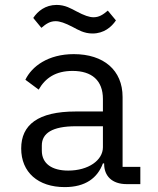

<svg xmlns="http://www.w3.org/2000/svg" viewBox="-20 -748 640 780"><path d="M495 0H550.1V-70H478V-354C478 -463.1 400.9 -528.1 279.8 -528.1C175.1 -528.1 109 -478 83.1 -424L137.1 -383.9C164.1 -431.1 206 -459.9 274.9 -459.9C353 -459.9 398.1 -421.2 398.1 -345.9V-295.1H288C133.2 -295.1 66.1 -240.1 66.1 -144.9C66.1 -47.9 134.9 12.1 242.9 12.1C327.1 12.1 376.1 -24.9 398.1 -84.2H403.1V-82C403.1 -34.1 433.9 0 495 0ZM115.1 -675.1 148.1 -634.9C168 -652 183.9 -661.9 206 -661.9C223 -661.9 244 -654.8 275.9 -638.1C296.9 -627.1 321 -611.9 355.8 -611.9C402 -611.9 432.9 -638.1 451 -665.1L418 -704.9C398.1 -687.9 382.1 -677.9 360.1 -677.9C343 -677.9 322.1 -685 290.1 -702.1C268.8 -713.1 245 -728 209.9 -728C164.1 -728 132.8 -702.1 115.1 -675.1ZM149.9 -136V-157C149.9 -207 192.8 -235.1 288 -235.1H398.1V-149.9C398.1 -96.9 339.1 -55 257.1 -55C191.1 -55 149.9 -83.1 149.9 -136Z"/></svg>

Font: Margiela Mono
Style: Regular
Weight: 400
Designer: Mike Abbink, Paul van der Laan, Pieter van Rosmalen
Foundry: Bold Monday
Version: Version 2.003 2021